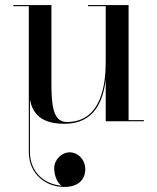

<svg xmlns="http://www.w3.org/2000/svg" viewBox="-20 -480 622 760"><path d="M256 123C223 123 194.5 153 194.5 186C194.5 213 206 244.5 224 255C157.5 250 98.5 203 98.5 121V-86C109.5 -28.5 144.5 10 235.5 10C354 10 388.5 -81 398.5 -165.5V0H549.5V-4.5H489V-460H328.5V-455.5H398.5V-237C398.5 -148 382.5 3 244.5 3C188.5 3 183.5 -68.5 183.5 -152.5V-460H32.5V-455.5H94V121C94 211 163.5 260 234 260C292 260 317.5 229 317.5 190C317.5 152 289 123 256 123Z"/></svg>

Font: Bodoni* 36pt
Style: Regular
Weight: 400
Version: Version 2.3